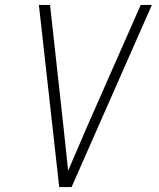

<svg xmlns="http://www.w3.org/2000/svg" viewBox="-20 -755 640 775"><path d="M269 0H219L137 -735H182L236 -245Q241 -200 245.5 -155.5Q250 -111 255 -66Q274 -111 293.5 -155.5Q313 -200 332 -245L548 -735H593Z"/></svg>

Font: Iosevka XLt Ex Obl
Style: Regular
Weight: 200
Width: 7
Italic angle: -9°
Monospace: yes
Designer: Belleve Invis
Foundry: Belleve Invis
Version: Version 32.5.0; ttfautohint (v1.8.4)